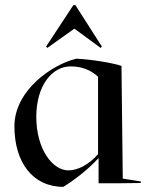

<svg xmlns="http://www.w3.org/2000/svg" viewBox="-20 -712 577 746"><path d="M36 -221C36 -83 106 14 226 14C256 -4 318 -48 363 -98V0H447L527 -1V-7L457 -18L452 -456C416 -468 336 -481 277 -484C186 -463 36 -363 36 -221ZM121 -258C121 -379 182 -454 254 -454C297 -454 331 -441 361 -414V-113C325 -72 282 -50 246 -50C183 -50 121 -134 121 -258ZM164 -526 268 -600H270L371 -526L376 -531L273 -692H265L159 -531Z"/></svg>

Font: Mazius Display
Style: Regular
Weight: 400
Designer: Alberto Casagrande & Collletttivo
Foundry: Collletttivo
Version: Version 2.000;Glyphs 3.2 (3217)